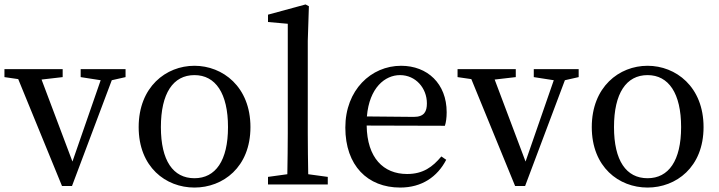

<svg xmlns="http://www.w3.org/2000/svg" viewBox="-22 -830 3235 864"><path d="M543 -519H341V-483L431 -469L304 -103L165 -472L260 -483V-519H-2V-483L60 -474L257 7H302L481 -469L543 -483Z M853 14C981 14 1105 -77 1105 -258C1105 -440 980 -534 853 -534C725 -534 602 -439 602 -258C602 -78 724 14 853 14ZM853 -28C757 -28 702 -107 702 -258C702 -410 757 -492 853 -492C948 -492 1004 -410 1004 -258C1004 -107 948 -28 853 -28Z M1365 -46C1364 -106 1363 -170 1363 -230V-646L1368 -802L1353 -810L1184 -764V-731L1273 -723V-230C1273 -170 1272 -106 1271 -46L1184 -34V0H1453V-34Z M1629 -306C1640 -436 1711 -492 1778 -492C1849 -492 1899 -433 1899 -365C1899 -329 1888 -304 1840 -304ZM1980 -264C1985 -279 1988 -300 1988 -325C1988 -454 1901 -534 1783 -534C1648 -534 1532 -425 1532 -256C1532 -85 1632 14 1779 14C1876 14 1946 -34 1986 -111L1964 -126C1925 -79 1882 -47 1810 -47C1703 -47 1630 -120 1628 -265Z M2582 -519H2380V-483L2470 -469L2343 -103L2204 -472L2299 -483V-519H2037V-483L2099 -474L2296 7H2341L2520 -469L2582 -483Z M2892 14C3020 14 3144 -77 3144 -258C3144 -440 3019 -534 2892 -534C2764 -534 2641 -439 2641 -258C2641 -78 2763 14 2892 14ZM2892 -28C2796 -28 2741 -107 2741 -258C2741 -410 2796 -492 2892 -492C2987 -492 3043 -410 3043 -258C3043 -107 2987 -28 2892 -28Z"/></svg>

Font: Source Han Serif JP Medium
Style: Regular
Weight: 500
Designer: Ryoko NISHIZUKA 西塚涼子 (kana & ideographs); Frank Grießhammer (Latin, Greek & Cyrillic); Wenlong ZHANG 张文龙 (bopomofo); San
Foundry: Adobe Systems Incorporated
Version: Version 1.001;PS 1.001;hotconv 16.6.54;makeotf.lib2.5.65590